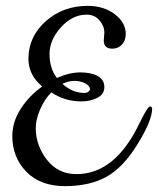

<svg xmlns="http://www.w3.org/2000/svg" viewBox="-20 -620 539 655"><path d="M193 -334Q227 -303 268 -303Q277 -303 282 -307.5Q287 -312 287 -315Q287 -327 271 -335.5Q255 -344 234 -344Q213 -344 193 -334ZM334 -482 336 -509Q336 -531 319.5 -550.5Q303 -570 275 -570Q227 -570 188 -527Q149 -484 149 -435.5Q149 -387 174 -354Q217 -373 254 -373Q291 -373 313.5 -360.5Q336 -348 336 -323Q336 -298 311.5 -286Q287 -274 257 -274Q201 -274 155 -305Q131 -280 116.5 -246Q102 -212 102 -183Q102 -124 140 -75Q178 -26 241 -26Q373 -26 456 -200Q484 -257 491.5 -257Q499 -257 499 -249Q499 -209 449.5 -128.5Q400 -48 342.5 -16.5Q285 15 201.5 15Q118 15 70 -34Q22 -83 22 -156Q22 -204 50.5 -248.5Q79 -293 124 -325Q77 -364 77 -419Q77 -495 136 -547.5Q195 -600 279 -600Q334 -600 371.5 -571.5Q409 -543 409 -504Q409 -482 396 -468Q383 -454 363 -454Q334 -454 334 -482Z"/></svg>

Font: Cookie
Style: Regular
Weight: 400
Designer: Ania Kruk
Foundry: Ania Kruk
Version: Version 1.004